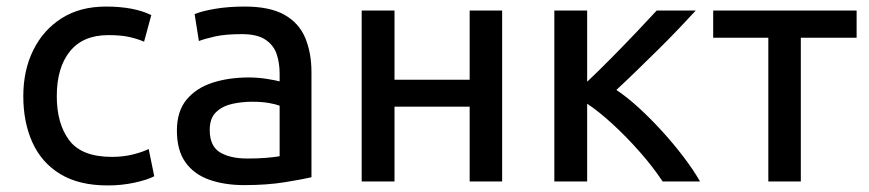

<svg xmlns="http://www.w3.org/2000/svg" viewBox="-20 -553 2647 585"><path d="M308 12Q221 12 164 -22.5Q107 -57 79 -118.5Q51 -180 51 -260Q51 -339 81.5 -400.5Q112 -462 168 -497.5Q224 -533 303 -533Q388 -533 441 -507L419 -426Q398 -435 373 -440.5Q348 -446 310 -446Q233 -446 193 -396.5Q153 -347 153 -260Q153 -176 191 -125.5Q229 -75 321 -75Q356 -75 385.5 -82.5Q415 -90 433 -99L450 -16Q429 -5 390 3.5Q351 12 308 12Z M724 11Q664 11 617.5 -5.5Q571 -22 545 -58.5Q519 -95 519 -155Q519 -214 548.5 -249.5Q578 -285 627.5 -301Q677 -317 738 -317Q766 -317 794 -312.5Q822 -308 832 -305V-329Q832 -361 823 -388Q814 -415 789 -432Q764 -449 717 -449Q667 -449 635.5 -442Q604 -435 586 -428L573 -510Q594 -519 634.5 -526Q675 -533 726 -533Q802 -533 846.5 -508Q891 -483 910 -437.5Q929 -392 929 -333V-13Q904 -7 849 2Q794 11 724 11ZM734 -70Q765 -70 790 -72Q815 -74 832 -77V-231Q822 -235 800.5 -239Q779 -243 748 -243Q717 -243 687.5 -236.5Q658 -230 638.5 -211.5Q619 -193 619 -157Q619 -108 650 -89Q681 -70 734 -70Z M1082 0V-521H1182V-310H1411V-521H1510V0H1411V-228H1182V0Z M1669 0V-521H1769V-304Q1803 -336 1844 -377.5Q1885 -419 1921.5 -457.5Q1958 -496 1981 -521H2100Q2078 -497 2047.5 -465Q2017 -433 1983 -399.5Q1949 -366 1916.5 -334.5Q1884 -303 1858 -279Q1891 -257 1927 -224Q1963 -191 1998 -152.5Q2033 -114 2063 -74.5Q2093 -35 2113 0H1999Q1970 -44 1929.5 -90Q1889 -136 1846.5 -175Q1804 -214 1769 -237V0Z M2321 0V-438H2153V-521H2590V-438H2420V0Z"/></svg>

Font: Ubuntu Sans Medium
Style: Regular
Weight: 500
Designer: Dalton Maag Ltd
Foundry: Dalton Maag Ltd
Version: Version 1.006; ttfautohint (v1.8.4.7-5d5b)